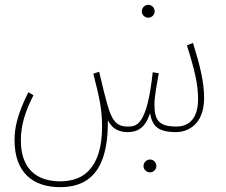

<svg xmlns="http://www.w3.org/2000/svg" viewBox="-20 -540 932 792"><path d="M592 -467C606 -467 618 -479 618 -493C618 -508 606 -520 592 -520C577 -520 565 -508 565 -493C565 -479 577 -467 592 -467ZM228 232C384 232 426 113 425 -44C439 -16 463 5 506 5C547 5 579 -12 599 -73C608 -21 630 5 707 5C742 5 822 -15 822 -137C822 -203 803 -277 776 -363L751 -353C785 -245 797 -190 797 -131C797 -39 748 -18 708 -18C633 -18 617 -46 617 -110C617 -144 629 -202 635 -238L610 -242C586 -17 541 -18 506 -18C461 -18 442 -42 423 -108C411 -151 407 -168 389 -244L365 -236C389 -141 401 -91 401 -19C401 83 374 208 228 208C133 208 66 158 66 39C66 -24 85 -83 118 -147L97 -160C51 -67 40 -13 40 38C40 173 117 232 228 232ZM599 171C613 171 625 159 625 145C625 130 613 118 599 118C584 118 572 130 572 145C572 159 584 171 599 171Z"/></svg>

Font: Noto Sans Arabic ExtCond Thin
Style: Regular
Weight: 100
Width: 2
Designer: Monotype Design Team, Nadine Chahine, Nizar Qandah and Khaled Hosny
Foundry: Monotype Imaging Inc.
Version: Version 2.012